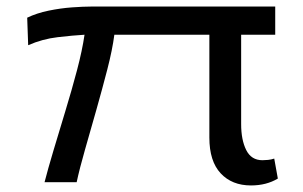

<svg xmlns="http://www.w3.org/2000/svg" viewBox="-20 -556 925 586"><path d="M746 10Q688 10 653.5 -27Q619 -64 619 -136V-450H329Q323 -404 307.5 -344Q292 -284 274 -220.5Q256 -157 239.5 -99.5Q223 -42 214 0H116Q126 -39 143 -96Q160 -153 179.5 -217Q199 -281 215 -341.5Q231 -402 238 -450Q203 -448 156 -442.5Q109 -437 66 -418L63 -502Q92 -516 128.5 -523.5Q165 -531 200 -533.5Q235 -536 258 -536H820V-450H716V-177Q716 -129 731.5 -98Q747 -67 781 -67Q789 -67 798.5 -68Q808 -69 817 -72L828 -11Q793 10 746 10Z"/></svg>

Font: Georama ExtraExtended
Style: Regular
Weight: 400
Width: 8
Designer: Jean-Baptiste Levee
Foundry: Production Type
Version: Version 1.000